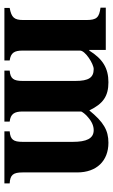

<svg xmlns="http://www.w3.org/2000/svg" viewBox="160 -673 513 873"><g transform="rotate(90 416.5 -236.5)"><path d="M814 0V-24C775 -26 764 -40 764 -83V-331C764 -420 711 -473 629 -473C572 -473 534 -450 482 -386C452 -449 417 -473 354 -473C290 -473 248 -447 210 -386H207V-461H15V-437C59 -431 71 -420 71 -373V-86C71 -45 60 -32 16 -24V0H255V-24C220 -29 210 -45 210 -83V-344C210 -368 271 -406 294 -406C333 -406 348 -383 348 -323V-83C348 -42 338 -27 301 -24V0H533V-24C498 -28 487 -45 487 -83V-348C487 -353 501 -371 514 -381C535 -399 554 -406 572 -406C610 -406 625 -373 625 -311V-83C625 -41 615 -27 577 -24V0Z"/></g></svg>

Font: XITS Math
Style: Bold
Weight: 700
Designer: MicroPress Inc., with final additions and corrections provided by Coen Hoffman, Elsevier (retired)
Version: Version 1.302